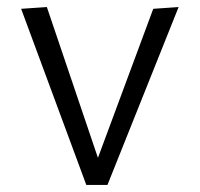

<svg xmlns="http://www.w3.org/2000/svg" viewBox="-20 -525 568 545"><path d="M40 -500 113 -505 258 -77 415 -500 487 -505 285 0H225Z"/></svg>

Font: Antic
Style: Regular
Weight: 400
Version: Version 1.0002